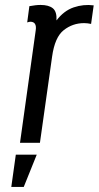

<svg xmlns="http://www.w3.org/2000/svg" viewBox="-20 -569 393 765"><path d="M205.1 -487.6Q207 -522.7 190.5 -536Q174 -549.3 141.7 -549.3Q131.6 -549.3 121.4 -548.1Q111.1 -547 97 -544.4L88.4 -479.7Q97.4 -482.4 100.6 -482.4Q114.4 -482.4 119.6 -473.5Q124.9 -464.6 122.3 -448.1L59.7 0H139.1L187.6 -343.6Q198.4 -421 234 -448.9Q269.6 -476.9 315 -476.9Q321.4 -476.9 328.6 -476.1Q335.7 -475.4 342.9 -473.7L353.3 -547.6Q312.6 -552.9 273.6 -539.6Q234.6 -526.3 205.1 -487.6ZM25 175.9H74.6L126.4 47.3H43Z"/></svg>

Font: Secuela ExtLt
Style: Italic
Weight: 200
Italic angle: -8°
Designer: Fernando Haro
Foundry: deFharo
Version: Version 1.704